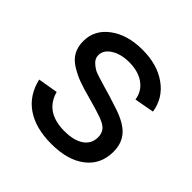

<svg xmlns="http://www.w3.org/2000/svg" viewBox="-152 -687 834 834"><g transform="rotate(45 265.0 -270.0)"><path d="M274.9 14.6Q178.2 14.6 118.2 -26.4Q58.1 -67.4 40 -146L131.8 -161.6Q158.2 -64.9 276.4 -64.9Q333.5 -64.9 366 -87.2Q398.4 -109.4 398.4 -149.4Q398.4 -172.4 387 -187.5Q375.5 -202.6 344.7 -214.4Q313 -226.1 250.5 -243.2Q203.6 -255.4 173.1 -266.8Q142.6 -278.3 113.8 -296.1Q85 -314 71 -339.6Q57.1 -365.2 57.1 -399.4Q57.1 -468.3 115.5 -511.7Q173.8 -555.2 266.6 -555.2Q356.9 -555.2 417 -512.2Q477.1 -469.2 487.8 -397L397 -380.4Q390.6 -424.8 355 -450.4Q319.3 -476.1 263.2 -476.1Q213.4 -476.1 179.9 -455.1Q146.5 -434.1 146.5 -401.9Q146.5 -381.3 164.6 -365.7Q182.6 -350.1 198.2 -344.2Q213.9 -338.4 249 -328.1Q255.4 -326.2 258.3 -325.2Q298.3 -314.5 362.8 -293Q430.7 -271 460.4 -237.8Q490.2 -204.6 490.2 -152.3Q490.2 -74.7 432.6 -30Q375 14.6 274.9 14.6Z"/></g></svg>

Font: Vela Sans Med
Style: Regular
Weight: 500
Designer: Principal design: Mikhail Sharanda - project Manrope.
Design modification: Ravid Balaliev
Foundry: Mikhail Sharanda
Version: Version 1.001